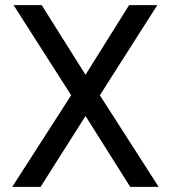

<svg xmlns="http://www.w3.org/2000/svg" viewBox="-20 -731 667 751"><path d="M314.5 -438.5 484.9 -710.9H595.2L370.6 -358.4L600.6 0H489.3L314.5 -277.3L138.7 0H27.8L258.3 -358.4L33.2 -710.9H143.1Z"/></svg>

Font: MAUL
Style: Regular
Weight: 400
Designer: MAUL
Version: Version 1.0; 2020; ttfautohint (v1.8.3)